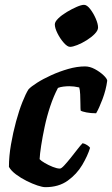

<svg xmlns="http://www.w3.org/2000/svg" viewBox="-20 -775 464 795"><path d="M168 0Q156 0 135 -7Q114 -14 90 -26Q66 -38 46 -53Q26 -68 17 -84Q17 -128 25.5 -177Q34 -226 46.5 -272Q59 -318 73 -353Q87 -388 98 -405Q108 -416 133 -432Q158 -448 192 -463.5Q226 -479 262.5 -489.5Q299 -500 332 -500Q352 -500 372.5 -489Q393 -478 408 -464Q423 -450 424 -441Q419 -403 404.5 -364.5Q390 -326 378 -306Q356 -306 338 -309.5Q320 -313 314 -317Q313 -325 313 -344.5Q313 -364 312 -384Q311 -404 308 -413Q286 -418 267 -418Q256 -418 243 -416.5Q230 -415 220 -411Q202 -377 188 -335Q174 -293 165 -250.5Q156 -208 150.5 -172.5Q145 -137 144 -116Q150 -109 165.5 -100Q181 -91 198.5 -84Q216 -77 228 -77Q234 -77 246 -90Q258 -103 272.5 -121Q287 -139 300 -156Q313 -173 322 -182Q332 -180 341 -174Q350 -168 353 -163Q343 -130 320.5 -92Q298 -54 260.5 -27Q223 0 168 0ZM270 -581Q259 -581 244 -598Q229 -615 218 -637Q207 -659 207 -674Q207 -685 221.5 -699Q236 -713 257 -725.5Q278 -738 297.5 -746.5Q317 -755 328 -755Q340 -755 353.5 -737.5Q367 -720 376.5 -698Q386 -676 386 -661Q386 -649 372.5 -635Q359 -621 339 -608.5Q319 -596 300 -588.5Q281 -581 270 -581Z"/></svg>

Font: Texturina ExtraBold
Style: Italic
Weight: 800
Italic angle: -11°
Designer: Guillermo Torres Carreño
Foundry: Omnibus-Type
Version: Version 1.002; ttfautohint (v1.8.3)